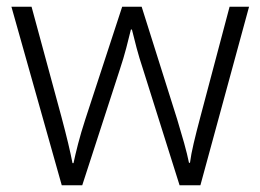

<svg xmlns="http://www.w3.org/2000/svg" viewBox="-20 -552 776 572"><path d="M406 -346Q395 -379 387 -409Q379 -439 373 -464H370Q364 -439 356 -408.5Q348 -378 337 -345L225 0H164L14 -532H74L163 -204Q175 -159 183 -125.5Q191 -92 196 -66H199Q204 -90 212.5 -123Q221 -156 234 -196L344 -532H402L508 -196Q519 -160 528.5 -126Q538 -92 543 -67H546Q549 -91 557 -125Q565 -159 577 -204L664 -532H722L577 0H515Z"/></svg>

Font: Noto Sans Canadian Aboriginal Light
Style: Regular
Weight: 300
Designer: Monotype Design Team, Typotheque's Kevin King
Foundry: Monotype Imaging Inc.
Version: Version 2.004; ttfautohint (v1.8.4.7-5d5b)